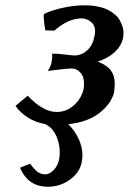

<svg xmlns="http://www.w3.org/2000/svg" viewBox="-20 -459 483 720"><path d="M287.1 -390.1Q235.4 -390.1 184.1 -344.2L149.9 -345.2Q142.6 -389.2 144 -403.8L147.9 -408.2Q178.2 -421.9 220 -430.7Q261.7 -439.5 298.8 -439Q325.2 -439 347.4 -434.3Q369.6 -429.7 384.5 -422.1Q399.4 -414.6 411.4 -404.3Q423.3 -394 429.2 -382.8Q435.1 -371.6 439.2 -359.9Q443.4 -348.1 443.1 -337.4Q442.9 -326.7 441.9 -317.9Q435.1 -286.1 409.4 -262.9Q383.8 -239.7 346.2 -228Q380.9 -214.8 395.5 -195.1Q410.2 -175.3 410.2 -147Q410.2 -123 407.2 -109.9Q395.5 -68.8 352.8 -35.2Q310.1 -1.5 235.8 6.8Q259.3 28.8 274.2 60.3Q289.1 91.8 289.1 122.1Q289.1 137.7 286.1 150.9Q277.8 189.5 241.5 215.3Q205.1 241.2 159.2 241.2Q85 241.2 55.2 169.9L92.8 154.8Q106.9 174.3 119.9 184.6Q132.8 194.8 148.9 194.8Q166 194.8 180.9 179.2Q195.8 163.6 201.2 141.1Q209 100.6 195.1 61Q181.2 21.5 149.9 6.8H151.9Q112.3 0 83.3 -19Q54.2 -38.1 38.1 -62L84 -100.1Q141.1 -39.1 192.9 -39.1Q227.5 -39.1 255.1 -62.5Q282.7 -85.9 293 -122.1Q299.8 -161.6 285.2 -181.9Q270.5 -202.1 249 -202.1Q238.8 -202.1 219.2 -200.2Q199.7 -198.2 180.2 -195.6Q160.6 -192.9 159.2 -192.9Q170.9 -211.4 173.8 -227.1Q175.8 -236.8 175.8 -257.8Q195.3 -257.8 210.9 -255.9Q251.5 -251 258.8 -251Q285.6 -251 306.6 -269.8Q327.6 -288.6 334 -321.8Q341.8 -355.5 325.9 -372.3Q310.1 -389.2 287.1 -390.1Z"/></svg>

Font: Linear Smooth
Style: Bold Italic
Weight: 700
Designer: Philipp H. Poll, Flanker
Foundry: Philipp H. Poll, reworked by Flanker
Version: Version 1.061 | FøM Fix